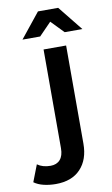

<svg xmlns="http://www.w3.org/2000/svg" viewBox="-195 -796 613 1048"><g transform="rotate(-10 111.5 -271.5)"><path d="M27 201Q-8 201 -39.5 193.5Q-71 186 -93 170L-57 77Q-28 98 16 98Q50 98 69 76.5Q88 55 88 13V-534H213V10Q213 98 164.5 149.5Q116 201 27 201ZM-16 -607 94 -744H206L316 -607H218L150 -677L82 -607Z"/></g></svg>

Font: Montserrat SemiBold
Style: Regular
Weight: 600
Designer: Julieta Ulanovsky
Foundry: Julieta Ulanovsky
Version: Version 9.000; ttfautohint (v1.8.4.7-5d5b)